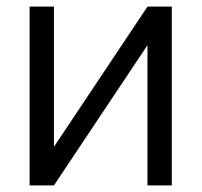

<svg xmlns="http://www.w3.org/2000/svg" viewBox="-20 -560 609 580"><path d="M425.5 -540 143 -116.5V-540H69.5V0H143L425.5 -423.5V0H499V-540Z"/></svg>

Font: Vela Sans
Style: Regular
Weight: 400
Designer: Principal design: Mikhail Sharanda - project Manrope.
Design modification: Ravid Balaliev
Foundry: Mikhail Sharanda
Version: Version 1.001